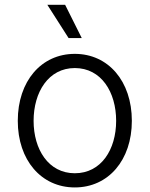

<svg xmlns="http://www.w3.org/2000/svg" viewBox="-20 -781 633 812"><path d="M296.4 11.7C438.5 11.7 537.6 -104 537.6 -270C537.6 -437.5 438 -553.2 296.4 -553.2C154.3 -553.2 55.2 -437.5 55.2 -270C55.2 -104 154.3 11.7 296.4 11.7ZM296.4 -48.3C185.1 -48.3 122.1 -148.9 122.1 -270C122.1 -391.6 185.1 -493.2 296.4 -493.2C408.2 -493.2 471.2 -391.6 471.2 -270C471.2 -148.9 408.2 -48.3 296.4 -48.3ZM270 -620.1H325.7L255.4 -760.7H180.2Z"/></svg>

Font: Raveo Light
Style: Regular
Weight: 300
Designer: Jakub Foglar, Rasmus Andersson (Inter)
Foundry: Jakubfoglar.com
Version: Version 1.100;Glyphs 3.2.3 (3260)